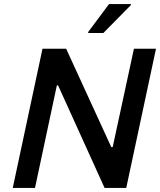

<svg xmlns="http://www.w3.org/2000/svg" viewBox="-20 -929 791 949"><path d="M43 0 190 -688H307L530 -202H537L642 -688H751L604 0H497L267 -507H261L153 0ZM416 -766V-771L519 -909H627V-904L491 -766Z"/></svg>

Font: Saira Medium
Style: Italic
Weight: 500
Italic angle: -12°
Designer: Hector Gatti with collaboration of the Omnibus-Type team
Foundry: Omnibus-Type
Version: Version 1.100; ttfautohint (v1.8.3)